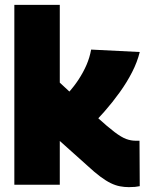

<svg xmlns="http://www.w3.org/2000/svg" viewBox="-20 -760 614 790"><path d="M510 10Q492 10 473.5 6.5Q455 3 435.5 -6.5Q416 -16 392.5 -33.5Q369 -51 340 -78L226 -180V0H39V-740H226V-420L378 -279Q423 -238 451.5 -216.5Q480 -195 499.5 -188Q519 -181 537 -181Q542 -181 546 -181Q550 -181 554 -181L555 6Q546 8 535.5 9Q525 10 510 10ZM347 -234 190 -306Q227 -341 255.5 -372Q284 -403 303.5 -433Q323 -463 336 -493Q349 -523 355 -556L555 -546Q545 -505 523.5 -463Q502 -421 472.5 -380Q443 -339 410.5 -302Q378 -265 347 -234Z"/></svg>

Font: Georama ExtraCondensed Thin ExtraBold
Style: Regular
Weight: 800
Version: Version 1.001